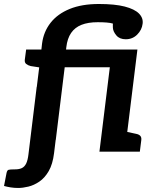

<svg xmlns="http://www.w3.org/2000/svg" viewBox="-70 -756 765 957"><path d="M73.6 0 125.4 -420.2 83 -426.7Q69 -430.3 60.5 -437.3Q52 -444.3 53.6 -458.3L60.3 -509H136.3L139.7 -539.3Q147.3 -598 182.1 -642.4Q217 -686.8 277.5 -711.5Q338.1 -736.1 422.7 -736.1Q502.4 -736.1 551.6 -723.4Q600.8 -710.7 622.8 -688.4Q644.8 -666 640.8 -637.4Q637.2 -606.9 613.9 -583.6Q590.7 -560.3 556.8 -560.3Q526.1 -560.3 509.9 -579.6Q493.7 -598.9 492.7 -617.1Q492.6 -622.6 492.4 -628.8Q492.3 -635 492.7 -638.5Q480 -642.3 460.7 -643.8Q441.4 -645.3 417.2 -645.3Q369.2 -645.3 336.3 -632.3Q303.3 -619.3 284.4 -591.7Q265.5 -564.2 260.5 -520.6L259.2 -509H614.9L588.4 -420.6H252.5L208 -58.7ZM20.9 180.9Q0.5 180.9 -17.7 177.9Q-35.9 174.9 -49.9 170.9L-37.5 106.8Q-34.6 92.6 -27.4 90.4Q-20.2 88.2 4.6 88.2Q25.6 88.2 38.9 81.8Q52.3 75.4 60.4 59.2Q68.4 42.9 71.9 12.6L112.9 -322.8H239.9L199.4 7.7Q192.7 62.3 173 96.5Q153.3 130.7 126.4 149Q99.5 167.3 71.7 174.1Q44 180.9 20.9 180.9ZM527.9 0 553 -100.8 608.9 -88.8Q622.5 -86.1 629.2 -78.8Q635.9 -71.6 634.3 -58.1L627 0ZM425.6 0 488.3 -509H614.9L552.2 0Z"/></svg>

Font: Aleo
Style: Italic
Weight: 400
Italic angle: -7°
Designer: Alessio Laiso
Foundry: Alessio Laiso
Version: Version 2.001;gftools[0.9.29]